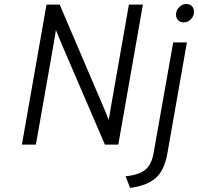

<svg xmlns="http://www.w3.org/2000/svg" viewBox="-20 -723 990 960"><path d="M89.5 0 212.5 -700H278.5L497 -188.5Q503 -174.5 510.8 -155.8Q518.5 -137 523.5 -123Q526 -137 529 -154.8Q532 -172.5 534.5 -187.5L624.5 -700H694.5L571.5 0H504.5L293 -491.5Q286.5 -507 276 -532.5Q265.5 -558 259.5 -573Q257.5 -558.5 253.2 -532.8Q249 -507 246 -491L159.5 0ZM898 -611Q881 -611 870.5 -622.2Q860 -633.5 860 -649.5Q860 -671.5 875.8 -687.2Q891.5 -703 911.5 -703Q929.5 -703 939.8 -691.8Q950 -680.5 950 -664.5Q950 -642.5 934.5 -626.8Q919 -611 898 -611ZM630.5 216.5 608 158.5Q677.5 151 708 124.5Q738.5 98 748 42L846 -511H914.5L817 43.5Q802.5 128.5 758.2 167.2Q714 206 630.5 216.5Z"/></svg>

Font: Overpass Light
Style: Italic
Weight: 300
Italic angle: -10°
Designer: Delve Withrington, Dave Bailey, Thomas Jockin
Foundry: Delve Fonts LLC
Version: Version 4.000; ttfautohint (v1.8.3)